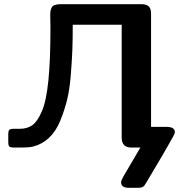

<svg xmlns="http://www.w3.org/2000/svg" viewBox="-20 -714 884 929"><path d="M20 -27.8Q20 -27.8 20 -64Q20 -81.1 25.4 -85.9Q30.8 -90.8 45.9 -90.8H75.2Q112.3 -90.8 136.7 -108.4Q161.1 -126 182.6 -175.5Q204.1 -225.1 214.1 -324.5Q224.1 -423.8 224.1 -577.1Q224.1 -588.4 223.6 -609.1Q223.1 -629.9 223.1 -640.1Q223.1 -653.3 224.1 -659.7Q225.1 -666 229 -675.5Q232.9 -685.1 244.4 -689.5Q255.9 -693.8 273.9 -693.8H664.1Q687 -693.8 699 -683.8Q710.9 -673.8 710.9 -647V-100.1H786.1Q826.2 -100.1 826.2 -74.2V-73.2Q826.2 -65.4 792 -7.8Q785.2 5.4 765.1 39.1Q722.2 112.3 689.9 166Q682.1 179.2 678.5 184.1Q674.8 189 667.5 191.9Q660.2 194.8 647 194.8H604Q565.9 194.8 565.9 168Q565.9 159.2 576.9 140.1Q587.9 121.1 659.2 0H616.2Q569.3 0 568.8 -46.9V-594.2H332Q332 -525.4 330.1 -473.1Q328.1 -420.9 322.5 -350.3Q316.9 -279.8 304 -228.3Q291 -176.8 270.5 -127.4Q250 -78.1 217 -47.1Q184.1 -16.1 140.1 -4.9Q121.1 0 83 0H48.8Q31.7 0 25.9 -4.4Q20 -8.8 20 -27.8Z"/></svg>

Font: CMU Sans Serif
Style: Bold
Weight: 700
Version: Version 0.7.0